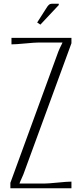

<svg xmlns="http://www.w3.org/2000/svg" viewBox="-20 -1001 435 1021"><path d="M292.5 -974.1 194.8 -870.1 177.7 -881.3 217.3 -943.4Q219.7 -947.3 225.1 -955.6Q230.5 -963.9 232.4 -966.8Q234.4 -969.7 238.5 -973.9Q242.7 -978 246.8 -979.5Q251 -981 256.3 -981H292.5ZM41 -799.8H359.9V-771L104.5 -74.2Q102.1 -68.4 96.7 -56.2Q91.3 -43.9 87.4 -35.2Q83.5 -26.4 83.5 -24.9H214.8Q234.4 -24.9 286.1 -30Q337.9 -35.2 359.9 -35.2V0H35.2V-28.8L290 -726.1Q292.5 -733.4 298.1 -745.1Q303.7 -756.8 308.1 -765.4Q312.5 -773.9 312.5 -774.9H186Q166.5 -774.9 114.7 -770Q63 -765.1 41 -765.1Z"/></svg>

Font: Reswysokr
Style: Regular
Weight: 500
Version: Version 0.984